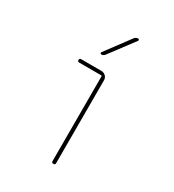

<svg xmlns="http://www.w3.org/2000/svg" viewBox="-181 -852 863 954"><g transform="rotate(30 250.0 -375.0)"><path d="M134.8 -500Q125 -500 125 -509.8Q125 -519.5 134.8 -519.5H250Q264.6 -519.5 274.9 -509.8Q285.2 -500 285.2 -485.4V-9.8Q285.2 0 274.9 0Q264.6 0 264.6 -9.8V-495.1Q264.6 -500 259.8 -500ZM209 -589.8Q205.1 -589.8 203.6 -593.3Q202.1 -596.7 204.1 -599.6L308.6 -740.2Q316.4 -750 329.1 -750Q333 -750 334.5 -746.6Q335.9 -743.2 334 -740.2L228.5 -599.6Q220.7 -589.8 209 -589.8Z"/></g></svg>

Font: Rounded Mgen+ 1mn thin
Style: Regular
Weight: 100
Designer: [Source Han Sans]
Ryoko NISHIZUKA  (kana & ideographs); Paul D. Hunt (Latin, Greek & Cyrillic); Wenlong ZHANG  (bopomofo
Version: Version 1.059.20150602